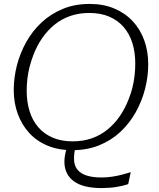

<svg xmlns="http://www.w3.org/2000/svg" viewBox="-20 -748 811 978"><path d="M735 -421Q735 -358 719 -295.5Q703 -233 671.5 -176.5Q640 -120 593.5 -76.5Q547 -33 485.5 -8Q424 17 348 17Q278 17 222.5 -6Q167 -29 129 -70.5Q91 -112 70.5 -168Q50 -224 50 -289Q50 -352 66 -414.5Q82 -477 113.5 -533.5Q145 -590 191.5 -633.5Q238 -677 299.5 -702.5Q361 -728 437 -728Q507 -728 562.5 -704.5Q618 -681 656.5 -639.5Q695 -598 715 -542Q735 -486 735 -421ZM350 -28Q403 -28 447.5 -43.5Q492 -59 527.5 -88Q563 -117 590 -156Q617 -195 635 -242Q647 -271 654.5 -301.5Q662 -332 665.5 -363Q669 -394 669 -424Q669 -481 654.5 -528Q640 -575 610.5 -609.5Q581 -644 537 -663Q493 -682 435 -682Q382 -682 337.5 -666.5Q293 -651 257.5 -622Q222 -593 195 -554Q168 -515 150 -468Q139 -439 131 -408.5Q123 -378 119.5 -347Q116 -316 116 -286Q116 -229 130.5 -182Q145 -135 174.5 -100.5Q204 -66 248 -47Q292 -28 350 -28ZM496 210Q453 210 418 202Q383 194 358.5 177Q334 160 321 134.5Q308 109 308 75Q308 59 311.5 40Q315 21 321 1L368 -10Q362 8 359.5 25.5Q357 43 357 60Q357 94 373.5 115Q390 136 421 146Q452 156 497 156Q525 156 551 152Q577 148 600.5 142Q624 136 646 129L633 190Q607 199 572 204.5Q537 210 496 210Z"/></svg>

Font: Roboto Serif ExtraLight
Style: Italic
Weight: 250
Italic angle: -10°
Designer: Greg Gazdowicz
Foundry: Commercial Type
Version: Version 1.008